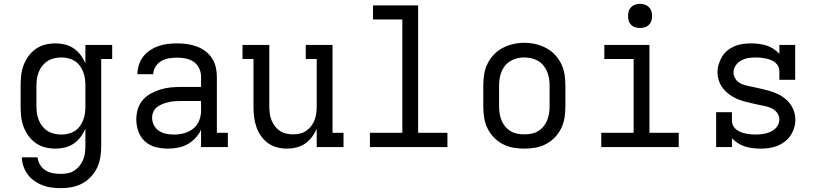

<svg xmlns="http://www.w3.org/2000/svg" viewBox="-20 -763 4240 996"><path d="M296 213Q272 213 248 210Q224 207 201.5 198.5Q179 190 159 176Q139 162 124.5 143Q110 124 102 100.5Q94 77 93 53H175Q177 74 188 92Q199 110 216.5 121Q234 132 255 135.5Q276 139 296 139Q314 139 332 135.5Q350 132 365.5 122Q381 112 392.5 97.5Q404 83 411 66Q418 49 420.5 31Q423 13 423 -5V-95Q413 -72 398 -52Q383 -32 362.5 -18Q342 -4 317 2Q292 8 267 8Q241 8 214.5 1.5Q188 -5 166 -20.5Q144 -36 128 -58Q112 -80 102.5 -105Q93 -130 90 -156.5Q87 -183 87 -210V-320Q87 -347 90 -373.5Q93 -400 102.5 -425Q112 -450 128 -472Q144 -494 166 -509.5Q188 -525 214.5 -531.5Q241 -538 267 -538Q292 -538 317 -532Q342 -526 362.5 -512Q383 -498 398 -478Q413 -458 423 -435V-530H562V-457H505V-5Q505 24 500.5 52.5Q496 81 484 106.5Q472 132 452 153.5Q432 175 407 188.5Q382 202 353.5 207.5Q325 213 296 213ZM299 -65Q317 -65 335 -69.5Q353 -74 368 -83.5Q383 -93 394 -108Q405 -123 411.5 -139.5Q418 -156 420.5 -174Q423 -192 423 -210V-320Q423 -338 420.5 -356Q418 -374 411.5 -390.5Q405 -407 394 -422Q383 -437 368 -446.5Q353 -456 335 -460.5Q317 -465 299 -465Q281 -465 262.5 -461Q244 -457 228.5 -447.5Q213 -438 201 -423.5Q189 -409 182 -392Q175 -375 172 -356.5Q169 -338 169 -320V-210Q169 -192 172 -173.5Q175 -155 182 -138Q189 -121 201 -106.5Q213 -92 228.5 -82.5Q244 -73 262.5 -69Q281 -65 299 -65Z M851 8Q819 8 787.5 0Q756 -8 732.5 -29Q709 -50 698 -81Q687 -112 687 -143Q687 -171 695 -197.5Q703 -224 721 -244.5Q739 -265 763 -278Q787 -291 813 -299Q839 -307 866 -309.5Q893 -312 921 -312H1023V-365Q1023 -388 1013 -409Q1003 -430 984.5 -442.5Q966 -455 943.5 -459.5Q921 -464 899 -464Q877 -464 856 -460.5Q835 -457 817 -446.5Q799 -436 787 -417.5Q775 -399 775 -378Q775 -378 775 -378Q775 -378 775 -378H693Q693 -378 693 -378.5Q693 -379 693 -379Q693 -403 700.5 -426.5Q708 -450 723 -469.5Q738 -489 758.5 -502.5Q779 -516 802 -524Q825 -532 849.5 -535Q874 -538 899 -538Q924 -538 949.5 -534.5Q975 -531 999 -522.5Q1023 -514 1044 -498.5Q1065 -483 1079 -462Q1093 -441 1099 -416Q1105 -391 1105 -365V-74H1162V0H1023V-90Q1012 -66 993.5 -46.5Q975 -27 952 -14.5Q929 -2 903 3Q877 8 851 8ZM882 -65Q909 -65 935 -72Q961 -79 982 -95.5Q1003 -112 1013 -137Q1023 -162 1023 -189V-239H921Q904 -239 888 -238Q872 -237 856 -233.5Q840 -230 824.5 -224Q809 -218 796 -208.5Q783 -199 776 -184Q769 -169 769 -152Q769 -132 778.5 -113.5Q788 -95 805 -84Q822 -73 842 -69Q862 -65 882 -65Z M1468 8Q1442 8 1416 1Q1390 -6 1369 -21.5Q1348 -37 1333 -59Q1318 -81 1309.5 -106Q1301 -131 1298 -157.5Q1295 -184 1295 -210V-457H1238V-530H1377V-210Q1377 -192 1379.5 -174Q1382 -156 1388.5 -139.5Q1395 -123 1406 -108.5Q1417 -94 1432 -84Q1447 -74 1464.5 -70Q1482 -66 1500 -66Q1518 -66 1535.5 -70Q1553 -74 1568 -84Q1583 -94 1594 -108.5Q1605 -123 1611.5 -139.5Q1618 -156 1620.5 -174Q1623 -192 1623 -210V-457H1566V-530H1705V-74H1762V0H1623V-95Q1613 -72 1598 -52Q1583 -32 1562.5 -18Q1542 -4 1517.5 2Q1493 8 1468 8Z M1899 0V-74H2067V-662H1915V-735H2149V-74H2301V0Z M2700 8Q2671 8 2642.5 3Q2614 -2 2588 -15.5Q2562 -29 2541.5 -50.5Q2521 -72 2508.5 -98Q2496 -124 2491.5 -152.5Q2487 -181 2487 -210V-320Q2487 -349 2491.5 -377.5Q2496 -406 2509 -432.5Q2522 -459 2542 -480Q2562 -501 2588 -514.5Q2614 -528 2642.5 -534.5Q2671 -541 2700 -541Q2729 -541 2757.5 -534.5Q2786 -528 2812 -514.5Q2838 -501 2858 -480Q2878 -459 2891 -432.5Q2904 -406 2908.5 -377.5Q2913 -349 2913 -320V-210Q2913 -181 2908.5 -152.5Q2904 -124 2891.5 -98Q2879 -72 2858.5 -50.5Q2838 -29 2812 -15.5Q2786 -2 2757.5 3Q2729 8 2700 8ZM2700 -66Q2718 -66 2736.5 -69.5Q2755 -73 2771 -82.5Q2787 -92 2799 -106.5Q2811 -121 2818 -138Q2825 -155 2828 -173.5Q2831 -192 2831 -210V-320Q2831 -339 2828 -357.5Q2825 -376 2817.5 -393Q2810 -410 2798 -424.5Q2786 -439 2770 -448Q2754 -457 2735.5 -461Q2717 -465 2698 -465Q2680 -465 2662 -460.5Q2644 -456 2628 -446.5Q2612 -437 2600.5 -423Q2589 -409 2582 -392Q2575 -375 2572 -356.5Q2569 -338 2569 -320V-210Q2569 -192 2572 -173.5Q2575 -155 2582 -138Q2589 -121 2601 -106.5Q2613 -92 2629 -82.5Q2645 -73 2663.5 -69.5Q2682 -66 2700 -66Z M3099 0V-74H3267V-457H3115V-530H3349V-74H3501V0ZM3300 -618Q3287 -618 3275 -621.5Q3263 -625 3254 -634Q3245 -643 3241.5 -655Q3238 -667 3238 -680Q3238 -693 3241.5 -705Q3245 -717 3254 -726Q3263 -735 3275 -739Q3287 -743 3300 -743Q3313 -743 3325 -739Q3337 -735 3346 -726Q3355 -717 3359 -705Q3363 -693 3363 -680Q3363 -667 3359 -655Q3355 -643 3346 -634Q3337 -625 3325 -621.5Q3313 -618 3300 -618Z M3925 8Q3905 8 3884.5 5.5Q3864 3 3845 -3Q3826 -9 3808.5 -20Q3791 -31 3777 -46V0H3695V-181H3777V-136Q3777 -123 3783 -111Q3789 -99 3799.5 -91Q3810 -83 3822 -78Q3834 -73 3847 -70.5Q3860 -68 3873 -66.5Q3886 -65 3899 -65Q3912 -65 3926 -66.5Q3940 -68 3953 -71Q3966 -74 3978.5 -80Q3991 -86 4001 -95Q4011 -104 4017 -117Q4023 -130 4023 -143Q4023 -162 4011.5 -177.5Q4000 -193 3983.5 -201Q3967 -209 3949 -212.5Q3931 -216 3913 -220Q3895 -224 3877 -228Q3859 -232 3841 -237Q3823 -242 3806 -249Q3789 -256 3773.5 -266Q3758 -276 3744.5 -289Q3731 -302 3721.5 -317.5Q3712 -333 3707 -351Q3702 -369 3702 -388Q3702 -409 3708.5 -430Q3715 -451 3726 -469.5Q3737 -488 3754 -501.5Q3771 -515 3791 -523.5Q3811 -532 3832.5 -535Q3854 -538 3876 -538Q3896 -538 3916 -535.5Q3936 -533 3955.5 -527Q3975 -521 3992 -510Q4009 -499 4023 -484V-530H4105V-349H4023V-394Q4023 -407 4017 -419Q4011 -431 4001 -439Q3991 -447 3978.5 -452Q3966 -457 3953.5 -459.5Q3941 -462 3928 -463.5Q3915 -465 3902 -465Q3882 -465 3862.5 -462Q3843 -459 3825.5 -449.5Q3808 -440 3796.5 -423.5Q3785 -407 3785 -387Q3785 -369 3796 -353Q3807 -337 3823.5 -329Q3840 -321 3858.5 -317.5Q3877 -314 3895 -310Q3913 -306 3931 -302Q3949 -298 3966.5 -293Q3984 -288 4001.5 -281Q4019 -274 4034.5 -264.5Q4050 -255 4063.5 -242Q4077 -229 4086.5 -213Q4096 -197 4101 -179Q4106 -161 4106 -143Q4106 -121 4099.5 -99.5Q4093 -78 4080.5 -59.5Q4068 -41 4050 -27.5Q4032 -14 4011.5 -6Q3991 2 3969 5Q3947 8 3925 8Z"/></svg>

Font: Iosevka Slab Extended
Style: Regular
Weight: 400
Width: 7
Monospace: yes
Designer: Belleve Invis
Foundry: Belleve Invis
Version: Version 11.1.1; ttfautohint (v1.8.3)